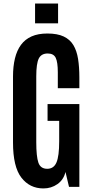

<svg xmlns="http://www.w3.org/2000/svg" viewBox="-20 -1059 528 1088"><path d="M226.1 8.8Q148.4 8.8 101.1 -52.5Q53.7 -113.8 53.7 -251.5V-625Q53.7 -682.6 64.7 -728Q75.7 -773.4 98.9 -804.9Q122.1 -836.4 159.2 -852.8Q196.3 -869.1 248.5 -869.1Q305.2 -869.1 340.8 -852.3Q376.5 -835.4 395.8 -803.5Q415 -771.5 422.4 -725.1Q429.7 -678.7 429.7 -620.1V-559.1H307.6V-648.9Q307.6 -707 295.7 -731.4Q283.7 -755.9 250.5 -755.9Q213.9 -755.9 199.7 -727.3Q185.5 -698.7 185.5 -626V-253.4Q185.5 -172.4 197.5 -137.5Q209.5 -102.5 247.6 -102.5Q284.7 -102.5 300 -138.4Q315.4 -174.3 315.4 -258.3V-374H249.5V-469.2H429.7V0H371.1L351.1 -84.5Q340.3 -40 305.4 -15.6Q270.5 8.8 226.1 8.8ZM178.7 -926.8V-1039.1H309.1V-926.8Z"/></svg>

Font: Antonio
Style: Bold
Weight: 700
Designer: Vernon Adams
Foundry: Vernon Adams
Version: Version 1.002